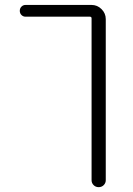

<svg xmlns="http://www.w3.org/2000/svg" viewBox="-20 -565 540 781"><path d="M352.5 -544.9Q376 -544.9 393.1 -527.8Q410.2 -510.7 410.2 -487.3V168Q410.2 179.7 401.9 188Q393.6 196.3 381.3 196.3Q369.1 196.3 360.8 188Q352.5 179.7 352.5 168V-490.2Q352.5 -497.1 345.7 -497.1H84Q74.2 -497.1 67.4 -503.9Q60.5 -510.7 60.5 -521Q60.5 -531.2 67.4 -538.1Q74.2 -544.9 84 -544.9Z"/></svg>

Font: Rounded Mgen+ 2m light
Style: Regular
Weight: 200
Designer: [Source Han Sans]
Ryoko NISHIZUKA  (kana & ideographs); Paul D. Hunt (Latin, Greek & Cyrillic); Wenlong ZHANG  (bopomofo
Version: Version 1.059.20150602